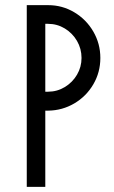

<svg xmlns="http://www.w3.org/2000/svg" viewBox="-20 -726 442 746"><path d="M126.3 -369.7H166.7Q201.8 -369.7 231.7 -387.7Q261.5 -405.7 279.2 -435.7Q296.8 -465.7 296.8 -500.8Q296.8 -536.6 279.2 -567Q261.5 -597.3 231.7 -615.4Q201.8 -633.4 166.7 -633.4H141.8V-706H167.4Q222.1 -706 268.7 -678.2Q315.3 -650.4 342.6 -603.3Q369.9 -556.2 369.9 -500.8Q369.9 -445.1 342.6 -398.4Q315.3 -351.7 268.7 -324.2Q222.1 -296.8 167.4 -296.1H126.3ZM84 -706H156V0H84Z"/></svg>

Font: Lineal Thin
Style: Regular
Weight: 200
Designer: Created by Frank Adebiaye with contributions from Anton Moglia & Ariel Martín Pérez
Created by Frank ADEBIAYE with FontF
Foundry: Velvetyne Type Foundry
Version: Version 2.000;Glyphs 3.2 (3227)